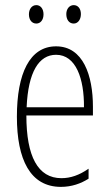

<svg xmlns="http://www.w3.org/2000/svg" viewBox="-20 -720 428 750"><path d="M93 -664C93 -643 104 -628 122 -628C138 -628 150 -642 150 -664C150 -686 138 -700 122 -700C104 -700 93 -684 93 -664ZM239 -665C239 -643 250 -628 268 -628C284 -628 296 -643 296 -665C296 -687 284 -700 268 -700C251 -700 239 -685 239 -665ZM199 -539C96 -539 46 -433 46 -264C46 -97 98 10 218 10C260 10 296 -3 326 -22V-61C290 -36 256 -24 220 -24C128 -24 83 -109 83 -269H343V-303C343 -425 305 -539 199 -539ZM199 -506C277 -506 309 -412 308 -301H84C90 -439 132 -506 199 -506Z"/></svg>

Font: Noto Sans Lao UI ExtCond ExtLt
Style: Regular
Weight: 200
Width: 2
Designer: Monotype Design Team
Foundry: Monotype Imaging Inc.
Version: Version 2.000